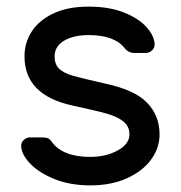

<svg xmlns="http://www.w3.org/2000/svg" viewBox="-20 -550 546 580"><path d="M54 -380Q54 -421 76 -455Q98 -489 141.5 -509.5Q185 -530 248 -530Q310 -530 355 -512Q400 -494 423.5 -467Q447 -440 447 -415Q447 -405 439 -397.5Q431 -390 420 -390H387Q368 -390 357 -404Q326 -444 248 -444Q202 -444 173.5 -427Q145 -410 145 -380Q145 -355 159 -342Q173 -329 201 -321Q229 -313 300 -297Q388 -278 425 -239Q462 -200 462 -144Q462 -103 436.5 -68Q411 -33 363.5 -11.5Q316 10 253 10Q191 10 143.5 -9.5Q96 -29 70 -57Q44 -85 44 -110Q44 -120 52 -127.5Q60 -135 71 -135H107Q116 -135 123 -133Q130 -131 136 -122Q169 -76 253 -76Q300 -76 335.5 -95.5Q371 -115 371 -144Q371 -168 353.5 -182.5Q336 -197 303 -206.5Q270 -216 200 -231Q54 -262 54 -380Z"/></svg>

Font: Contemporary
Style: Regular
Weight: 400
Designer: Victor Tran
Foundry: Victor Tran
Version: Version 1.100